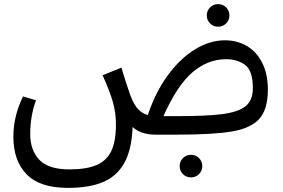

<svg xmlns="http://www.w3.org/2000/svg" viewBox="-20 -655 1378 934"><path d="M986 -580Q986 -603 1002 -619Q1018 -635 1041 -635Q1064 -635 1080 -619Q1096 -603 1096 -580Q1096 -557 1080 -541Q1064 -525 1041 -525Q1018 -525 1002 -541Q986 -557 986 -580ZM1283 -219Q1283 -123 1241.5 -77Q1200 -31 1109 -15.5Q1018 0 840 0H736Q666 0 625 -37Q621 73 584.5 138Q548 203 480.5 231Q413 259 310 259Q174 259 109.5 193Q45 127 45 10Q45 -90 92 -186L155 -167Q127 -90 127 -3Q127 76 171.5 122.5Q216 169 318 169Q401 169 450.5 147.5Q500 126 522 78.5Q544 31 544 -49Q544 -106 529 -159Q514 -212 479 -289L571 -326Q577 -302 593 -254L605 -218Q623 -160 645 -132Q667 -104 699 -95Q737 -209 798 -291Q859 -373 930.5 -416Q1002 -459 1074 -459Q1133 -459 1180.5 -431.5Q1228 -404 1255.5 -349.5Q1283 -295 1283 -219ZM1210 -225Q1210 -312 1172 -339.5Q1134 -367 1080 -367Q991 -367 916.5 -303.5Q842 -240 775 -90H840Q986 -90 1062.5 -100Q1139 -110 1174.5 -138.5Q1210 -167 1210 -225ZM964 153Q964 176 948 192Q932 208 909 208Q886 208 870 192Q854 176 854 153Q854 130 870 114Q886 98 909 98Q932 98 948 114Q964 130 964 153Z"/></svg>

Font: FiraGO
Style: Regular
Weight: 400
Designer: bBox Type
Foundry: bBox Type GmbH
Version: Version 1.001;April 20, 2020;FontCreator 12.0.0.2555 64-bit